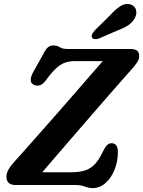

<svg xmlns="http://www.w3.org/2000/svg" viewBox="-20 -952 736 988"><path d="M367 0H60Q13 0 13 -43Q13 -61 23.8 -79.8Q34.5 -98.5 50 -115.5Q70.5 -138 104.8 -176.5Q139 -215 181.8 -263.5Q224.5 -312 270.8 -364.5Q317 -417 361.5 -468.2Q406 -519.5 444.2 -563.5Q482.5 -607.5 509 -637.5H361Q321 -637.5 289.8 -617.2Q258.5 -597 220 -544Q203 -519 186.8 -513.8Q170.5 -508.5 155.5 -515Q123.5 -528 150 -579.5L201 -670.5Q214.5 -697.5 225.8 -707.8Q237 -718 254.5 -718Q273.5 -718 287.8 -709Q302 -700 329 -700H649Q674.5 -700 685.5 -691.2Q696.5 -682.5 696.5 -662.5Q696.5 -647 684.2 -629Q672 -611 653 -590.5Q640 -576 610 -542Q580 -508 539.2 -461.2Q498.5 -414.5 452.2 -361Q406 -307.5 359 -253.2Q312 -199 270.2 -150.5Q228.5 -102 197.5 -65.5H343Q381 -65.5 410.5 -72.8Q440 -80 464 -103Q488 -126 510 -173Q521.5 -196 531.2 -205.5Q541 -215 554 -215Q586.5 -215 586.5 -170Q586.5 -120.5 569.2 -78Q552 -35.5 522.5 -9.8Q493 16 456.5 16Q440.5 16 429.2 12Q418 8 404.2 4Q390.5 0 367 0ZM544 -871Q572.5 -902.5 598.5 -919.8Q624.5 -937 652 -929Q674.5 -921.5 680 -900.8Q685.5 -880 673.5 -858.5Q661.5 -837 641.2 -823Q621 -809 587.5 -796.5L488 -753.5Q477.5 -749.5 467.5 -750.8Q457.5 -752 453.5 -759Q449.5 -767.5 454.5 -776.5Q459.5 -785.5 467.5 -795.5Z"/></svg>

Font: Fraunces 9pt S100 SemiBold
Style: Italic
Weight: 600
Italic angle: -16°
Version: Version 1.000; ttfautohint (v1.8.3)